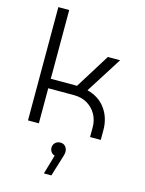

<svg xmlns="http://www.w3.org/2000/svg" viewBox="-146 -816 904 1195"><g transform="rotate(15 305.5 -218.5)"><path d="M77 0V-730H147V-287H316L455 -510H534L386 -277Q462 -258 504 -200Q546 -142 546 -62V0H477V-62Q477 -109 456 -146Q435 -183 398.5 -204.5Q362 -226 313 -226H147V0ZM258 293 294 169Q279 165 270.5 152.5Q262 140 262 126Q262 106 275.5 93.5Q289 81 308 81Q329 81 341 95Q353 109 353 128Q353 146 343 173L306 293Z"/></g></svg>

Font: MuseoModerno Light
Style: Regular
Weight: 300
Designer: Pablo Cosgaya, Héctor Gatti, Marcela Romero, and the Authors of The MuseoModerno Project.
Foundry: Omnibus-Type Team
Version: Version 1.001